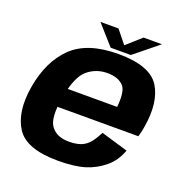

<svg xmlns="http://www.w3.org/2000/svg" viewBox="-129 -837 925 959"><g transform="rotate(20 333.0 -357.0)"><path d="M279.7 5.5 298.9 -102.8Q234.8 -102.8 204.7 -143Q173.7 -182.3 193.6 -296.4Q213.5 -413 258.5 -452.1Q303.8 -490.7 364.5 -490.7Q426.7 -490.7 455.3 -455.2Q475.1 -424.7 467.1 -348.4H187.4L169.7 -246.9H616.8Q624 -269.5 628.5 -297.1Q653.2 -437.6 602.8 -518.5Q552.2 -599 383.4 -599Q219.8 -599 137.5 -519.2Q55.6 -439.8 30.7 -296.8Q7 -157.2 59.6 -75.6Q111.8 5.5 279.7 5.5ZM298.9 -102.8 279.7 5.5Q368.9 5.5 424.1 -11.9Q478.4 -28.9 521.9 -65.2Q564.7 -100.6 586 -159.2L443.2 -201.7Q426.9 -170 408.5 -146.2Q389.2 -122.8 363.3 -112.7Q336.5 -102.8 298.9 -102.8ZM335.5 -615.3H442.6L570.4 -718.9H472.7L395.1 -649.7L339.5 -718.9H243.5Z"/></g></svg>

Font: Anybody Thin
Style: Italic
Weight: 100
Italic angle: -10°
Designer: Tyler Finck
Foundry: Etcetera Type Company
Version: Version 1.114;gftools[0.9.25]